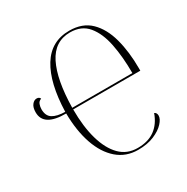

<svg xmlns="http://www.w3.org/2000/svg" viewBox="-166 -869 998 1023"><g transform="rotate(-30 333.0 -357.0)"><path d="M396 10Q322 10 269.5 -35.5Q217 -81 189 -162Q161 -243 160 -350Q22 -349 22 -436Q22 -466 34.5 -482Q47 -498 63 -498Q79 -498 84 -485Q68 -480 62.5 -465Q57 -450 57 -435Q57 -394 83.5 -377.5Q110 -361 160 -360Q165 -534 223.5 -629Q282 -724 394 -724Q475 -724 523.5 -676.5Q572 -629 594 -547.5Q616 -466 616 -364V-350H203Q203 -244 225.5 -165.5Q248 -87 291 -43.5Q334 0 399 0Q464 0 505.5 -30.5Q547 -61 567 -118Q581 -112 581 -94Q581 -74 558.5 -49.5Q536 -25 494.5 -7.5Q453 10 396 10ZM573 -360Q573 -460 557 -540Q541 -620 502 -667Q463 -714 393 -714Q298 -714 252 -622.5Q206 -531 203 -360Z"/></g></svg>

Font: Noto Serif Display Condensed ExtraLight
Style: Regular
Weight: 200
Width: 3
Designer: Monotype Design Team
Foundry: Monotype Imaging Inc.
Version: Version 2.009